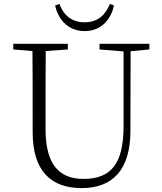

<svg xmlns="http://www.w3.org/2000/svg" viewBox="-20 -947 828 982"><path d="M262 -919C275 -857 321 -788 413 -788C505 -788 550 -857 563 -919L542 -927C520 -870 479 -833 413 -833C347 -833 304 -870 284 -927ZM489 -694 612 -684V-303C612 -109 548 -32 407 -32C288 -32 213 -99 213 -286V-387C213 -489 213 -588 214 -686L327 -694V-723H48V-694L146 -686C147 -587 147 -488 147 -387V-271C147 -67 246 15 397 15C559 15 647 -81 647 -278L648 -685L744 -694V-723H489Z"/></svg>

Font: Noto Serif CJK HK ExtraLight
Style: Regular
Weight: 200
Designer: Ryoko NISHIZUKA 西塚涼子 (kana & ideographs); Frank Grießhammer (Latin, Greek & Cyrillic); Wenlong ZHANG 张文龙 (bopomofo); San
Foundry: Adobe
Version: Version 2.001;hotconv 1.1.0;makeotfexe 2.6.0